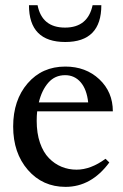

<svg xmlns="http://www.w3.org/2000/svg" viewBox="-20 -710 474 741"><path d="M231.9 -547.9Q91.8 -547.9 91.8 -689.9H125Q142.1 -603.5 231 -603.5Q318.8 -603.5 337.4 -689.9H371.1Q371.1 -547.9 231.9 -547.9ZM232.9 11.2Q144.5 11.2 87.6 -54.2Q30.8 -119.6 30.8 -221.7Q30.8 -323.7 86.7 -388.4Q142.6 -453.1 231.9 -453.1Q311 -453.1 363.3 -404.1Q415.5 -355 415.5 -280.3H123.5Q121.6 -264.2 121.6 -243.7Q121.6 -195.8 134.3 -158.9Q147 -122.1 168.7 -99.9Q190.4 -77.6 217.5 -66.4Q244.6 -55.2 275.4 -55.2Q330.1 -55.2 387.2 -97.2L401.9 -83Q332.5 11.2 232.9 11.2ZM231.4 -419.9Q191.9 -419.9 166.5 -390.9Q141.1 -361.8 129.9 -314.9H320.3Q314.9 -365.2 291.3 -392.6Q267.6 -419.9 231.4 -419.9Z"/></svg>

Font: Elstob 10pt Medium
Style: Regular
Weight: 500
Designer: Peter S. Baker
Version: Version 1.015